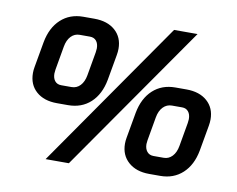

<svg xmlns="http://www.w3.org/2000/svg" viewBox="-80 -828 1182 959"><g transform="rotate(10 510.5 -348.5)"><path d="M728 -722H847L326 25H208ZM71 -388Q71 -403 74 -419L97 -549Q111 -624 156.5 -666Q202 -708 270 -708H326Q393 -708 432 -673.5Q471 -639 471 -581Q471 -566 468 -549L445 -419Q431 -344 385.5 -302Q340 -260 271 -260H215Q149 -260 110 -294.5Q71 -329 71 -388ZM273 -352Q299 -352 317 -371Q335 -390 341 -424L362 -544Q364 -558 364 -564Q364 -588 352.5 -602Q341 -616 320 -616H268Q242 -616 224 -597Q206 -578 200 -544L179 -424Q177 -410 177 -404Q177 -380 188.5 -366Q200 -352 221 -352ZM585 -120Q585 -135 588 -151L611 -281Q625 -356 670.5 -398Q716 -440 785 -440H841Q907 -440 946 -405.5Q985 -371 985 -313Q985 -298 982 -281L959 -151Q945 -76 899.5 -34Q854 8 786 8H730Q664 8 624.5 -27Q585 -62 585 -120ZM788 -84Q813 -84 831 -103Q849 -122 855 -156L876 -276Q878 -290 878 -296Q878 -320 866.5 -334Q855 -348 835 -348H783Q757 -348 738.5 -329Q720 -310 714 -276L693 -156Q691 -142 691 -137Q691 -113 703 -98.5Q715 -84 736 -84Z"/></g></svg>

Font: Bai Jamjuree SemiBold
Style: Italic
Weight: 600
Italic angle: -10°
Version: Version 1.000; ttfautohint (v1.6)